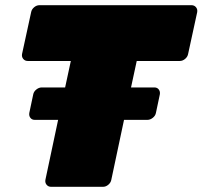

<svg xmlns="http://www.w3.org/2000/svg" viewBox="-20 -720 780 740"><path d="M177 0Q166 0 159.5 -8Q153 -16 155 -27L204 -258H114Q103 -258 97 -266Q91 -274 93 -285L108 -356Q110 -367 120 -375Q130 -383 141 -383H231L253 -485H87Q76 -485 69.5 -493Q63 -501 65 -512L100 -673Q102 -684 111.5 -692Q121 -700 132 -700H718Q729 -700 735.5 -692Q742 -684 740 -673L705 -512Q703 -501 693.5 -493Q684 -485 673 -485H507L485 -383H575Q586 -383 592 -375Q598 -367 596 -356L581 -285Q579 -274 569 -266Q559 -258 548 -258H458L409 -27Q407 -16 397.5 -8Q388 0 377 0Z"/></svg>

Font: Rubik Black
Style: Italic
Weight: 900
Italic angle: -12°
Designer: Hubert and Fischer
Foundry: Hubert and Fischer
Version: Version 2.300;gftools[0.9.30]